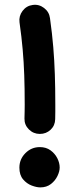

<svg xmlns="http://www.w3.org/2000/svg" viewBox="-20 -750 330 812"><path d="M118.2 -729Q144.5 -732.9 166.3 -716.3Q188 -699.7 191.4 -673.3Q200.7 -606.9 205.3 -550.5Q210 -494.1 211.9 -436.5Q213.9 -378.9 213.9 -307.6Q213.9 -293.5 213.9 -277.8Q213.9 -262.2 213.4 -246.1Q212.9 -219.2 194.1 -201.4Q175.3 -183.6 148.4 -183.6Q121.6 -183.6 102.3 -202.6Q83 -221.7 83.5 -248.5Q84 -263.2 84.2 -278.3Q84.5 -293.5 84.5 -307.6Q84.5 -377.4 82.5 -432.6Q80.6 -487.8 75.9 -540.8Q71.3 -593.8 62.5 -655.8Q59.1 -682.1 75.4 -703.9Q91.8 -725.6 118.2 -729ZM232.4 -41.5Q232.4 -25.4 223.1 -5.9Q213.9 13.7 195.6 28.1Q177.2 42.5 150.4 42.5Q134.8 42.5 114 34.7Q93.3 26.9 77.6 8.5Q62 -9.8 62 -41Q62 -76.7 87.4 -102.3Q112.8 -127.9 148.4 -127.9Q174.8 -127.9 193.6 -114.3Q212.4 -100.6 222.4 -80.8Q232.4 -61 232.4 -41.5Z"/></svg>

Font: Mikhak-DS1-FD Bold
Style: Bold
Weight: 700
Designer: Amin Abedi
Version: Version 3.2